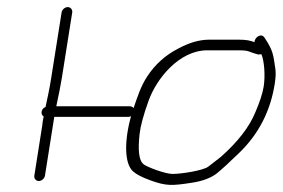

<svg xmlns="http://www.w3.org/2000/svg" viewBox="-20 -552 798 542"><path d="M171.3 -532C163.3 -532 155.1 -524.9 153.9 -517L124.9 -334C122 -316 119.3 -300.7 116.6 -288L108.6 -250C102.2 -247.3 98.5 -243 97.5 -237C96.6 -231 98.5 -226.3 103.3 -223C101.2 -213.7 99.7 -204.7 99 -196L76.9 -56C75.6 -48.1 81.6 -41 89.5 -41C97.4 -41 105.6 -48.1 106.9 -56L133.2 -222H341.2C344.4 -222 347.3 -222.7 349.9 -224C330.3 -153.6 331.2 -90.6 355.2 -68.5C364.3 -60.2 380.2 -51.8 402.9 -43.5C448.9 -26.6 464.8 -27.2 523.6 -36.5C551.1 -40.8 573.1 -48.9 589.7 -60.7C604.7 -72.5 626.5 -92.6 655.8 -121C710.1 -173.6 743.3 -238.2 755.5 -314.9C758.3 -332.8 758.9 -347.1 757.3 -357.9C751.4 -396.8 751.7 -408.5 727.1 -445C717.9 -460.5 699 -447 698.2 -433C687.3 -437.7 673 -440 655.3 -440H570.1C543.2 -440 514.3 -431.7 483.3 -415C446.8 -396.3 417.4 -369.8 395.1 -335.5C376.8 -307.2 368.1 -278.5 357.1 -247C354.4 -250.3 350.7 -252 345.9 -252H138.9C146.3 -286 151.6 -313.3 154.9 -334L183.9 -517C185.1 -524.9 179.2 -532 171.3 -532ZM709.6 -398C711.6 -398 714.4 -398.3 717.8 -399C725.8 -381.9 729.3 -338.8 724.4 -308C721.3 -288.7 713.5 -264.3 700.8 -235C684 -193.8 651.7 -152 603.9 -109.5C591.4 -99.8 579.1 -90.3 567.2 -81C551.7 -70.5 493 -61 466.9 -61C446.3 -61 393.3 -81 384.3 -89C372.3 -99.7 368.9 -128 374.1 -174.1C376.6 -196.4 385 -227.5 399.4 -267.5C421.9 -330.3 486 -410 565.3 -410H650.5C686.6 -410 677.3 -406.4 709.6 -398Z"/></svg>

Font: MewTooHand
Style: WideIta
Weight: 400
Designer: Mew Too, Robert Jablonski
Version: Version 0.77